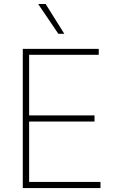

<svg xmlns="http://www.w3.org/2000/svg" viewBox="-20 -955 589 975"><path d="M95.7 -707H481.4V-676.8H127.9V-369.1H460V-337.9H127.9V-31.2H490.2V0H95.7ZM173.8 -934.6H211.9L306.6 -783.2H276.4Z"/></svg>

Font: Pretendard Std Thin
Style: Regular
Weight: 100
Designer: Base glyphs from Inter by Rasmus Andersson; Hangeul glyphs from Noto Sans CJK(Source Han Sans) by Jang Soo-young and Kan
Foundry: Kil Hyung-jin
Version: Version 1.309